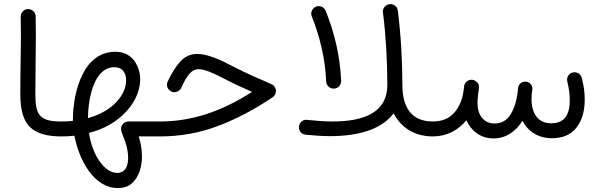

<svg xmlns="http://www.w3.org/2000/svg" viewBox="-20 -654 2948 941"><path d="M79.6 -189.9C79.6 -115.2 95.2 -62.5 126.5 -31.7C157.2 -1 208.5 14.6 279.8 14.6H280.3C301.3 14.6 316.4 -2 316.4 -22C316.4 -43 301.3 -58.6 280.3 -58.6H279.8C174.8 -58.6 153.3 -90.3 153.3 -190.9C153.3 -313.5 155.8 -408.2 155.8 -468.8C155.8 -503.4 155.3 -538.6 154.8 -573.7C154.3 -594.7 137.2 -609.4 118.2 -609.4H116.7C96.7 -608.9 81.5 -592.3 81.5 -572.8V-571.3C82 -538.1 82.5 -504.9 82.5 -472.2C82.5 -407.2 79.6 -310.5 79.6 -189.9Z M243.7 -22C243.7 -2 260.3 14.6 280.3 14.6C302.2 14.6 323.7 13.7 344.7 11.2C368.2 135.3 442.9 267.6 556.6 267.6C586.4 267.6 609.9 259.8 627.4 243.7C662.1 211.9 675.8 160.2 675.8 113.3C675.8 78.6 669.4 43.9 659.7 14.6H763.7C784.7 14.6 799.8 -2 799.8 -22C799.8 -43 784.7 -58.6 763.7 -58.6H609.9C589.8 -58.6 573.2 -42 573.2 -22.5C573.2 -14.2 577.6 -2.4 582 9.8C596.2 41 607.9 82.5 607.9 119.1C607.9 161.6 593.3 193.4 553.7 193.4C493.7 193.4 432.6 108.9 416 -2.4C469.2 -16.6 514.2 -37.6 551.8 -65.4C626.5 -121.6 667 -194.8 667 -266.6C667 -288.6 662.6 -309.6 653.3 -330.1C635.3 -371.1 599.6 -400.4 546.9 -400.4C469.2 -400.4 417 -355 384.3 -288.6C351.1 -221.7 337.4 -140.1 337.4 -66.4V-61.5C318.8 -59.6 299.8 -58.6 280.3 -58.6C260.3 -58.6 243.7 -43 243.7 -22ZM540.5 -324.7C581.5 -324.7 598.1 -295.9 598.1 -259.3C598.1 -193.4 537.1 -109.4 411.1 -75.2C411.6 -122.6 417.5 -165.5 427.7 -203.1C448.2 -278.3 486.3 -324.7 540.5 -324.7Z M946.8 -389.6C914.1 -389.6 886.7 -377.4 864.7 -353.5C842.3 -329.1 821.3 -295.9 801.8 -254.4C799.3 -249 797.9 -244.1 797.9 -238.8C797.9 -231.4 801.3 -217.3 815.4 -208C821.8 -204.1 828.1 -202.1 834.5 -202.1C842.8 -202.1 861.8 -207.5 868.2 -223.6C897.9 -288.6 920.4 -314.9 953.1 -314.9C983.9 -314.9 1025.9 -295.9 1086.9 -264.2C1123.5 -244.6 1166 -225.6 1215.3 -203.6C1065.4 -107.4 919.9 -58.6 763.7 -58.6C743.7 -58.6 726.6 -41.5 726.6 -22C726.6 -2.4 743.7 14.6 763.7 14.6C861.8 14.6 956.1 -2 1045.9 -35.6C1135.7 -69.3 1225.6 -116.2 1315.4 -176.8C1326.7 -184.6 1332.5 -194.8 1332.5 -208C1332.5 -221.7 1323.2 -236.3 1310.1 -241.7C1237.8 -272.5 1179.7 -298.8 1133.3 -322.8C1059.6 -361.3 999 -389.6 946.8 -389.6Z M1856.9 -592.3C1871.1 -481.9 1878.4 -351.1 1878.4 -238.3C1878.4 -106 1770.5 -58.6 1608.4 -58.6C1570.8 -58.6 1531.2 -62 1484.9 -66.4C1483.4 -66.9 1481.4 -66.9 1480 -66.9C1463.9 -66.9 1446.8 -53.2 1445.3 -33.2V-29.3C1445.3 -12.2 1457.5 4.4 1478.5 6.3C1522.9 10.7 1561 13.2 1599.6 13.2C1741.7 13.2 1852.5 -22.5 1909.2 -98.6C1946.3 -26.9 2013.7 14.6 2101.1 14.6H2101.6C2122.6 14.6 2137.7 -2 2137.7 -22C2137.7 -43 2122.6 -58.6 2101.6 -58.6H2101.1C2000 -58.6 1952.1 -123.5 1952.1 -238.3C1952.1 -356.9 1944.8 -483.9 1929.7 -601.6C1927.2 -622.6 1909.2 -633.8 1894 -633.8C1892.1 -633.8 1890.1 -633.8 1888.7 -633.3C1869.1 -630.9 1856.4 -613.8 1856.4 -597.7C1856.4 -595.7 1856.4 -593.8 1856.9 -592.3ZM1507.8 -574.7C1547.4 -475.1 1574.2 -367.2 1578.6 -253.4C1580.1 -233.4 1597.2 -219.7 1614.7 -219.7H1617.7C1638.7 -221.2 1651.9 -238.8 1651.9 -256.3V-259.3C1646.5 -381.8 1619.1 -492.7 1576.7 -600.1C1569.3 -619.1 1552.2 -624 1542 -624C1537.6 -624 1533.7 -623 1529.3 -621.6C1511.2 -614.3 1505.4 -597.7 1505.4 -587.4C1505.4 -583 1506.3 -579.1 1507.8 -574.7Z M2064.9 -22C2064.9 -2 2081.5 14.6 2101.6 14.6C2169.9 14.6 2226.1 -16.1 2265.6 -64.5C2289.6 -11.7 2336.4 24.4 2398.4 24.4C2459.5 24.4 2507.8 -9.3 2540.5 -62C2568.4 -8.8 2618.7 23.4 2685.5 23.4C2737.8 23.4 2777.8 6.3 2805.2 -28.3C2832 -63 2845.7 -108.4 2845.7 -165.5C2845.7 -199.2 2842.8 -226.6 2831.5 -271.5C2827.1 -291.5 2809.1 -299.8 2795.9 -299.8C2793 -299.8 2790 -299.3 2787.1 -298.8C2768.1 -294.4 2759.3 -277.3 2759.3 -263.7C2759.3 -260.7 2759.8 -257.8 2760.3 -254.9C2768.6 -221.2 2772.5 -190.4 2772.5 -161.6C2772.5 -91.3 2746.1 -49.8 2681.2 -49.8C2617.2 -49.8 2585 -97.7 2585 -168C2585 -176.3 2585.4 -186 2586.4 -196.3C2586.9 -200.7 2587.9 -205.1 2588.4 -209.5C2588.4 -210.9 2588.4 -212.4 2588.9 -213.9C2589.4 -215.8 2589.4 -217.8 2589.4 -219.7C2589.4 -231 2583.5 -243.2 2571.3 -249.5C2566.9 -252 2562.5 -253.4 2557.6 -253.9H2553.7C2544.9 -253.9 2537.1 -251 2530.3 -244.6L2528.8 -243.2C2523.4 -237.8 2520.5 -231.4 2519.5 -224.1C2518.1 -213.9 2517.1 -205.1 2516.6 -197.8C2510.3 -152.8 2498 -116.7 2480 -89.8C2461.9 -62.5 2436.5 -48.8 2403.8 -48.8C2350.6 -48.8 2320.3 -90.3 2320.3 -148.4C2320.3 -162.1 2321.3 -177.7 2323.7 -195.3C2325.2 -202.6 2326.2 -210.4 2326.7 -217.8L2327.1 -221.2C2327.6 -223.6 2327.6 -225.6 2327.6 -228C2327.6 -239.7 2322.3 -249 2311.5 -256.3C2306.2 -260.3 2300.3 -262.7 2293.9 -263.2H2291C2273.9 -263.2 2256.3 -250.5 2254.4 -229.5V-227.1C2252.9 -216.3 2251.5 -207 2250.5 -199.7C2243.2 -157.2 2227.1 -123.5 2202.6 -97.7C2177.7 -71.8 2144 -58.6 2101.6 -58.6C2081.5 -58.6 2064.9 -43 2064.9 -22Z"/></svg>

Font: Mikhak
Style: Regular
Weight: 400
Designer: Amin Abedi
Version: Version 3.2